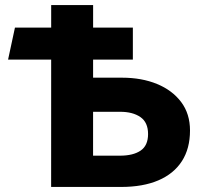

<svg xmlns="http://www.w3.org/2000/svg" viewBox="-20 -740 797 760"><path d="M182.4 0 182.6 -720H348.6L348.4 -123.8H454.9Q507.2 -123.8 536.7 -143.9Q566.1 -164 566.1 -209.5Q566.1 -255.6 535.8 -276.6Q505.4 -297.5 455.9 -297.5H237.1V-432.5H463.1Q540.9 -432.5 601.6 -407.6Q662.2 -382.6 697.2 -336Q732.1 -289.4 732.1 -223.5Q732.1 -151.9 700 -102.1Q667.9 -52.2 606.9 -26.1Q545.9 0 459.1 0ZM12 -504.2 39.2 -630.8H505.9V-504.2Z"/></svg>

Font: Geologica-Sharp
Style: Regular
Weight: 100
Designer: Sindre Bremnes, Frode Helland
Foundry: Monokrom Skriftforlag AS
Version: Version 1.010;gftools[0.9.28]